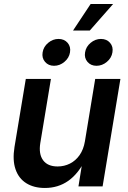

<svg xmlns="http://www.w3.org/2000/svg" viewBox="-20 -935 644 963"><path d="M205.1 7.8Q149.9 7.8 111.8 -16.1Q73.7 -40 57.9 -85.9Q42 -131.8 52.7 -197.8L109.4 -539.1H235.4L182.1 -217.3Q173.3 -162.1 196.3 -131.1Q219.2 -100.1 269 -100.1Q302.2 -100.1 330.8 -114.5Q359.4 -128.9 379.2 -157Q398.9 -185.1 405.8 -225.6L457.5 -539.1H584L494.6 0H373.5L395 -134.3H407.7Q373 -63.5 322.3 -27.8Q271.5 7.8 205.1 7.8ZM463.9 -605Q435.5 -605 418.7 -624.8Q401.9 -644.5 406.7 -672.4Q411.1 -700.7 434.6 -720.2Q458 -739.7 486.3 -739.7Q515.1 -739.7 532 -720.2Q548.8 -700.7 543.9 -672.4Q539.6 -644.5 516.1 -624.8Q492.7 -605 463.9 -605ZM251 -605Q222.7 -605 205.8 -624.8Q189 -644.5 193.8 -672.4Q198.2 -700.7 221.7 -720.2Q245.1 -739.7 273.4 -739.7Q302.2 -739.7 319.1 -720.2Q335.9 -700.7 331.1 -672.4Q326.7 -644.5 303.2 -624.8Q279.8 -605 251 -605ZM346.2 -781.7 434.6 -915H547.4L430.2 -781.7Z"/></svg>

Font: Inter 18pt SemiBold
Style: Italic
Weight: 600
Italic angle: -9.3988°
Designer: Rasmus Andersson
Foundry: rsms
Version: Version 4.001;git-66647c0bb